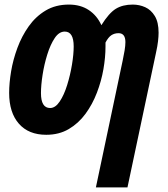

<svg xmlns="http://www.w3.org/2000/svg" viewBox="-20 -579 733 839"><path d="M516 -314Q521 -337 524.5 -358.5Q528 -380 528 -395Q528 -434 498 -434Q480 -434 466.5 -425Q453 -416 441 -393Q441 -388 441 -384Q441 -380 441 -375Q441 -329 432 -277Q423 -225 403.5 -174Q384 -123 353.5 -81.5Q323 -40 280.5 -15Q238 10 182 10Q105 10 62.5 -38.5Q20 -87 20 -173Q20 -216 28.5 -267Q37 -318 56 -369.5Q75 -421 105.5 -464Q136 -507 179.5 -533Q223 -559 281 -559Q332 -559 368 -535Q404 -511 423 -469Q456 -522 486 -540.5Q516 -559 560 -559Q589 -559 614.5 -547.5Q640 -536 656.5 -509Q673 -482 673 -436Q673 -420 670.5 -398.5Q668 -377 662 -350L537 240H399ZM199 -107Q222 -107 241 -135.5Q260 -164 273.5 -207.5Q287 -251 294.5 -296.5Q302 -342 302 -376Q302 -441 263 -441Q238 -441 219 -412.5Q200 -384 186.5 -340.5Q173 -297 166 -251.5Q159 -206 159 -172Q159 -107 199 -107Z"/></svg>

Font: Noto Sans ExtraCondensed ExtraBold
Style: Italic
Weight: 800
Width: 2
Italic angle: -12°
Designer: Monotype Design Team
Foundry: Monotype Imaging Inc.
Version: Version 2.013; ttfautohint (v1.8.4.7-5d5b)